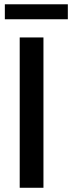

<svg xmlns="http://www.w3.org/2000/svg" viewBox="-20 -888 341 908"><path d="M2.9 -796.9V-867.7H300.8V-796.9ZM73.2 0V-710.9H185.5V0Z"/></svg>

Font: Ride Light
Style: Bold
Weight: 600
Version: Version 3.000